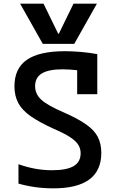

<svg xmlns="http://www.w3.org/2000/svg" viewBox="-20 -1020 640 1050"><path d="M272 10Q171 10 81 -16V-122Q173 -89 264 -89Q344 -89 382.5 -111.5Q421 -134 421 -182Q421 -208 407.5 -229Q394 -250 362.5 -270.5Q331 -291 275 -315Q196 -351 148.5 -384Q101 -417 80 -456.5Q59 -496 59 -548Q59 -646 127 -693Q195 -740 335 -740Q376 -740 422.5 -736Q469 -732 512 -724V-505H402V-636Q382 -638 362 -639.5Q342 -641 323 -641Q246 -641 209 -618.5Q172 -596 172 -549Q172 -506 205.5 -475Q239 -444 327 -406Q405 -372 450.5 -340Q496 -308 515 -271Q534 -234 534 -184Q534 10 272 10ZM90 -1000 214 -780H386L510 -1000H382L302 -836H298L218 -1000Z"/></svg>

Font: M PLUS Code Latin 60 Medium
Style: Regular
Weight: 500
Width: 7
Monospace: yes
Designer: Coji Morishita
Foundry: UNDERFOREST DESIGN
Version: Version 1.005; ttfautohint (v1.8.3)